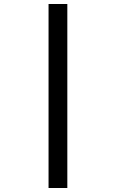

<svg xmlns="http://www.w3.org/2000/svg" viewBox="-20 -812 580 961"><path d="M223 -792V129H317V-792Z"/></svg>

Font: Noto Sans Bengali SemiBold
Style: Regular
Weight: 600
Designer: Jelle Bosma - Monotype Design Team
Foundry: Monotype Imaging Inc.
Version: Version 2.003